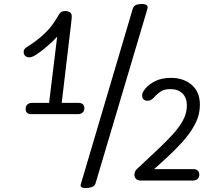

<svg xmlns="http://www.w3.org/2000/svg" viewBox="-20 -916 1111 974"><path d="M413 38Q389 38 389 24Q389 22 390 18Q391 14 394 5L653 -870Q658 -887 671 -891.5Q684 -896 702 -896Q713 -896 721 -891.5Q729 -887 729 -879Q729 -875 724 -858L465 13Q460 29 445 33.5Q430 38 413 38ZM139 -337Q110 -337 110 -364Q110 -378 119 -386Q128 -394 141 -394H229L270 -730Q250 -708 222 -683.5Q194 -659 168.5 -642Q143 -625 130 -625Q117 -625 108.5 -632Q100 -639 100 -652Q100 -661 104.5 -667Q109 -673 116 -677Q169 -711 199 -739Q229 -767 245 -789.5Q261 -812 270 -827Q279 -844 286.5 -852Q294 -860 312 -860Q326 -860 335 -853.5Q344 -847 344 -834Q344 -830 343 -817Q342 -804 340 -790L293 -394H378Q408 -394 408 -366Q408 -353 399 -345Q390 -337 376 -337ZM696 0Q677 0 669.5 -9Q662 -18 662 -29Q662 -36 664.5 -43.5Q667 -51 673 -57L787 -164Q825 -200 857 -235Q889 -270 908.5 -306Q928 -342 928 -381Q928 -420 905.5 -442Q883 -464 845 -464Q813 -464 795.5 -452Q778 -440 766 -427Q759 -418 749.5 -411.5Q740 -405 729 -405Q701 -405 701 -433Q701 -447 718 -467.5Q735 -488 767.5 -504.5Q800 -521 848 -521Q911 -521 952.5 -485.5Q994 -450 994 -385Q994 -332 968.5 -284.5Q943 -237 905 -195.5Q867 -154 829 -119L762 -58H963Q975 -58 983 -50.5Q991 -43 991 -31Q991 -15 981.5 -7.5Q972 0 957 0Z"/></svg>

Font: Kite One
Style: Regular
Weight: 400
Designer: Eduardo Rodriguez Tunni
Foundry: Eduardo Rodriguez Tunni
Version: Version 1.002; ttfautohint (v1.8.4.7-5d5b);gftools[0.9.23]